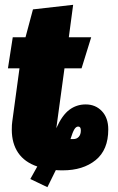

<svg xmlns="http://www.w3.org/2000/svg" viewBox="-20 -689 489 798"><path d="M430 -151Q430 -66 377.5 -23.5Q325 19 241 19Q221 19 212 18L177 89L106 55L135 3Q82 -15 55.5 -54Q29 -93 29 -150Q29 -172 31 -184L61 -405H13L33 -534H86L117 -650L284 -669L266 -534H359L319 -405H248L215 -163L214 -156Q238 -210 268 -232.5Q298 -255 336 -255Q377 -255 403.5 -227Q430 -199 430 -151ZM316 -147Q316 -163 305 -163Q296 -163 289 -151.5Q282 -140 273 -111H285Q299 -111 307.5 -120.5Q316 -130 316 -147Z"/></svg>

Font: Fira Sans Extra Condensed Black
Style: Italic
Weight: 900
Width: 3
Italic angle: -8°
Designer: Carrois Corporate & Edenspiekermann AG
Foundry: Carrois Corporate GbR & Edenspiekermann AG
Version: Version 4.203